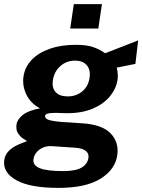

<svg xmlns="http://www.w3.org/2000/svg" viewBox="-41 -743 692 934"><path d="M243.5 171Q105.4 171 38.5 133.6Q-28.5 96.2 -20.4 36.3Q-16.7 11.3 -1.3 -5.4Q14 -22.1 33.5 -32.4Q53 -42.6 69.2 -48.3Q85.5 -54.1 90.5 -56.7Q84.6 -60.6 70.8 -69.5Q57.1 -78.4 46.4 -95Q35.7 -111.7 39.4 -137.8Q43 -162.6 70.3 -184.2Q97.7 -205.8 153.8 -215.8Q109 -239.2 87.9 -281.9Q66.8 -324.7 73.2 -370.3Q79.7 -416.7 112.8 -451.6Q146 -486.4 201 -505.7Q256.1 -525 328.7 -525Q383.1 -525 414.9 -513Q446.7 -501 470.5 -483.9Q483.8 -489.2 503.9 -496.9Q524.1 -504.7 547 -513.7Q570 -522.6 592.1 -531.2Q614.2 -539.9 631.1 -546.7L617.7 -432.3L527 -414Q534.4 -383.5 530.9 -355.9Q524.9 -313.2 494.8 -275.7Q464.6 -238.2 411.8 -215.2Q359 -192.3 284.6 -192.3Q273.2 -192.3 257.5 -193Q241.7 -193.7 234.4 -194Q204.3 -194.2 191.3 -190.4Q178.2 -186.6 178.2 -177.7Q179.2 -164.2 199.3 -158.6Q219.4 -153 255.8 -149.9Q273.9 -148.4 301.5 -147.1Q329.1 -145.8 359.5 -143.2Q454.5 -137.3 496.4 -94.8Q538.3 -52.2 529.5 11.4Q519.8 81.5 448.2 126.2Q376.7 171 243.5 171ZM265.8 89.3Q327.1 89.3 356.2 72.1Q385.3 54.8 389.4 23.8Q392 3.2 375.8 -9.4Q359.7 -22.1 323.1 -24.5L209.6 -32.1Q186.7 -33.4 167.5 -24.8Q148.3 -16.2 136.3 -1.4Q124.2 13.4 121.8 31.3Q117.7 61 152.5 75.2Q187.2 89.3 265.8 89.3ZM288.2 -274Q330 -274 359.7 -298.9Q389.3 -323.7 394.9 -366.1Q400.3 -403.5 381 -425.8Q361.7 -448.1 324.3 -448.1Q282.2 -448.1 252.1 -421.1Q222 -394 215.9 -351Q211 -315.4 230 -294.7Q249 -274 288.2 -274ZM300.5 -604.2 318.1 -723H454.9L437.3 -604.2Z"/></svg>

Font: Public Sans Thin
Style: Italic
Weight: 100
Italic angle: -8°
Designer: The Public Sans project authors (U.S. Web Design System). Libre Franklin designed by Pablo Impallari and Rodrigo Fuenzal
Version: Version 2.000